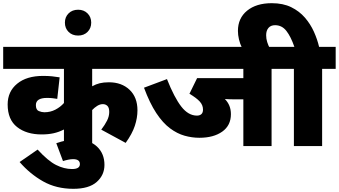

<svg xmlns="http://www.w3.org/2000/svg" viewBox="-20 -916 2125 1204"><path d="M884 -484H558V-375Q581 -388 605.5 -394Q630 -400 663 -400Q743 -400 792.5 -353Q842 -306 842 -224Q842 -177 825.5 -127Q809 -77 768 -20L615 -103Q638 -133 651.5 -160Q665 -187 665 -214Q665 -241 653.5 -252Q642 -263 625 -263Q607 -263 589.5 -252Q572 -241 558 -226V0H381V-104Q350 -88 316.5 -80.5Q283 -73 241 -73Q146 -73 87 -119.5Q28 -166 28 -261Q28 -342 87.5 -391Q147 -440 250 -440Q281 -440 306 -437.5Q331 -435 354 -431L339 -296Q327 -298 311 -300Q295 -302 275 -302Q205 -302 205 -257Q205 -227 223.5 -219.5Q242 -212 258 -212Q296 -212 327.5 -228.5Q359 -245 381 -270V-484H0V-622H884Z M333 -18Q365 -29 394 -35Q423 -41 458 -41Q541 -41 588 3Q635 47 635 118Q635 182 586.5 225Q538 268 440 268Q333 268 250.5 221.5Q168 175 103 100L216 22Q281 93 331.5 118.5Q382 144 432 144Q481 144 481 113Q481 82 438 82Q425 82 407.5 85.5Q390 89 375 94Z M387 -774Q387 -809 410 -832Q433 -855 470 -855Q506 -855 529 -832Q552 -809 552 -774Q552 -739 529 -716Q506 -693 470 -693Q433 -693 410 -716Q387 -739 387 -774Z M1683 -484V0H1506V-293H1459Q1440 -293 1422 -293.5Q1404 -294 1390 -295Q1409 -276 1418.5 -252.5Q1428 -229 1428 -200Q1428 -129 1373.5 -90.5Q1319 -52 1230 -52Q1184 -52 1137.5 -65Q1091 -78 1046 -111.5Q1001 -145 960 -207Q919 -269 883 -366L1027 -420Q1073 -304 1117 -247.5Q1161 -191 1215 -191Q1232 -191 1242.5 -200Q1253 -209 1253 -229Q1253 -257 1232.5 -279.5Q1212 -302 1168 -328L1216 -426H1506V-484H869V-622H1768V-484Z M1498 -615Q1485 -641 1478.5 -669Q1472 -697 1472 -722Q1472 -802 1529.5 -849Q1587 -896 1684 -896Q1755 -896 1806 -871Q1857 -846 1892 -805.5Q1927 -765 1948.5 -717Q1970 -669 1981 -622H2085V-484H2000V0H1823V-484H1753V-622H1826Q1804 -686 1776 -722Q1748 -758 1705 -758Q1678 -758 1663.5 -741Q1649 -724 1649 -695Q1649 -673 1655.5 -652.5Q1662 -632 1671 -615Z"/></svg>

Font: Noto Sans Black
Style: Regular
Weight: 900
Designer: Monotype Design Team
Foundry: Monotype Imaging Inc.
Version: Version 2.007